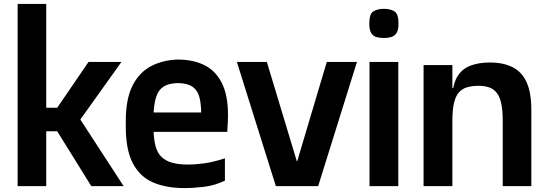

<svg xmlns="http://www.w3.org/2000/svg" viewBox="-20 -950 2790 980"><path d="M70 0V-930H216V-400H272L432 -634H600L390 -340L611 0H446L272 -280H216V0Z M920 10Q829 10 762 -18.5Q695 -47 658.5 -115.5Q622 -184 622 -304V-332Q622 -445 656.5 -513Q691 -581 751.5 -612.5Q812 -644 888 -646Q970 -646 1029 -614.5Q1088 -583 1118 -514Q1148 -445 1143 -332L1140 -277H764Q766 -232 775 -200.5Q784 -169 804.5 -149Q825 -129 858.5 -119.5Q892 -110 941 -110Q973 -110 1020 -116Q1067 -122 1128 -142V-28Q1076 -3 1021.5 3.5Q967 10 920 10ZM764 -376H1007Q1006 -426 996.5 -458.5Q987 -491 961.5 -508Q936 -525 888 -526Q841 -525 815 -508Q789 -491 778 -458Q767 -425 764 -376Z M1388 0 1189 -634H1342L1495 -127H1497L1648 -634H1802L1604 0Z M1866 0V-634H2013V0ZM1939 -756Q1918 -756 1901 -761Q1884 -766 1874.5 -781.5Q1865 -797 1865 -830Q1865 -880 1886.5 -892.5Q1908 -905 1940 -905Q1971 -905 1992.5 -892.5Q2014 -880 2014 -830Q2014 -797 2004 -781.5Q1994 -766 1977 -761Q1960 -756 1939 -756Z M2289 -334V-442Q2289 -515 2312.5 -556Q2336 -597 2379 -614Q2422 -631 2480 -631Q2549 -631 2596.5 -607Q2644 -583 2668 -530Q2692 -477 2692 -389L2546 -334Q2546 -383 2539.5 -417Q2533 -451 2518.5 -472Q2504 -493 2480.5 -502.5Q2457 -512 2422 -512Q2388 -512 2362.5 -504Q2337 -496 2321 -477Q2305 -458 2297 -423Q2289 -388 2289 -334ZM2142 0V-618H2289V-442V0ZM2291 -436 2256 -461V-500H2302ZM2546 0V-422L2692 -389V0Z"/></svg>

Font: Matangi Black
Style: Regular
Weight: 900
Designer: Prashant Pant
Foundry: The Graphic Ant
Version: Version 3.002